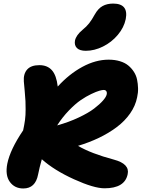

<svg xmlns="http://www.w3.org/2000/svg" viewBox="-20 -1045 796 1078"><path d="M461.9 -759.8Q427.7 -759.8 412.1 -775.1Q396.5 -790.5 400.9 -816.9Q407.2 -847.2 442.9 -877Q465.8 -895.5 480.7 -914.6Q495.6 -933.6 512.2 -963.9Q531.2 -997.6 556.2 -1011.2Q581.1 -1024.9 615.2 -1024.9Q702.6 -1024.9 686 -938Q676.3 -890.6 641.4 -849.1Q606.4 -807.6 558.1 -783.7Q509.8 -759.8 461.9 -759.8ZM110.8 13.2Q62 13.2 35.2 -23.9Q8.3 -61 21 -126Q37.1 -205.6 109.9 -313Q116.7 -344.2 120.4 -371.3Q124 -398.4 123.8 -430.7Q123.5 -462.9 123 -477.3Q122.6 -491.7 118.7 -534.2Q114.7 -576.7 113.8 -587.9Q110.8 -630.4 132.6 -654.8Q154.3 -679.2 201.2 -679.2Q246.1 -679.2 271.5 -650.6Q296.9 -622.1 304.2 -559.1Q368.2 -629.4 442.6 -669.7Q517.1 -710 589.8 -710Q625 -710 653.1 -701.4Q681.2 -692.9 699.7 -677.7Q718.3 -662.6 731.4 -642.3Q744.6 -622.1 749.5 -598.6Q754.4 -575.2 755.1 -549.8Q755.9 -524.4 750 -499Q740.7 -451.2 710.7 -408.2Q680.7 -365.2 635.5 -331.3Q590.3 -297.4 535.6 -271.2Q481 -245.1 418 -226.1Q491.2 -183.1 619.1 -148.9Q709.5 -125 696.8 -66.9Q680.7 12.2 566.9 12.2Q507.3 12.2 395.8 -38.3Q284.2 -88.9 214.8 -150.9Q201.7 -105 193.8 -64.9Q178.7 13.2 110.8 13.2ZM562 -540Q554.2 -540 537.6 -535.4Q521 -530.8 492.2 -517.1Q463.4 -503.4 433.1 -482.7Q402.8 -461.9 366.7 -424.6Q330.6 -387.2 300.8 -340.8Q367.2 -359.4 421.9 -385.3Q476.6 -411.1 508.5 -435.5Q540.5 -460 558.3 -480.5Q576.2 -501 579.1 -515.1Q581.5 -525.9 576.9 -533Q572.3 -540 562 -540Z"/></svg>

Font: Shantell Sans Normal
Style: Italic
Weight: 800
Italic angle: -11.31°
Designer: Stephen Nixon, Anya Danilova, Shantell Martin
Foundry: Arrow Type
Version: Version 1.006;[559af2be0]